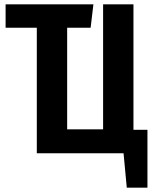

<svg xmlns="http://www.w3.org/2000/svg" viewBox="-20 -712 713 892"><path d="M665 -109V160H569L554 0H151V-583H6V-692H414L401 -583H292V-111H459V-692H600V-109Z"/></svg>

Font: Fira Sans Compressed SemiBold
Style: Regular
Weight: 600
Width: 1
Designer: bBox Type GmbH & Carrois Corporate GbR & Edenspiekermann AG
Foundry: bBox Type GmbH & Carrois Corporate GbR & Edenspiekermann AG
Version: Version 4.301